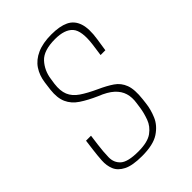

<svg xmlns="http://www.w3.org/2000/svg" viewBox="-160 -576 653 653"><g transform="rotate(-45 166.5 -249.5)"><path d="M133 6Q87 6 63.5 -6Q40 -18 32 -37.5Q24 -57 25.5 -80.5Q27 -104 30 -127L35 -166H59L54 -128Q50 -98 49.5 -72Q49 -46 67 -30Q85 -14 135 -14Q180 -14 202 -30Q224 -46 232.5 -69.5Q241 -93 244 -113L247 -134Q251 -159 245 -179Q239 -199 221.5 -215Q204 -231 171 -244Q137 -259 113 -275Q89 -291 78.5 -314.5Q68 -338 72 -374L76 -405Q80 -435 95 -457.5Q110 -480 138 -492.5Q166 -505 207 -505Q247 -505 271 -493.5Q295 -482 304 -455Q313 -428 306 -383L299 -337H276L282 -380Q290 -441 270.5 -463Q251 -485 205 -485Q150 -485 127 -460Q104 -435 99 -399L96 -379Q92 -348 100.5 -327.5Q109 -307 131 -292Q153 -277 188 -261Q217 -248 237.5 -234Q258 -220 267 -196Q276 -172 271 -129L269 -112Q266 -85 254.5 -58Q243 -31 215 -12.5Q187 6 133 6Z"/></g></svg>

Font: Alumni Sans Thin Thin
Style: Italic
Weight: 250
Italic angle: -8°
Version: Version 1.016